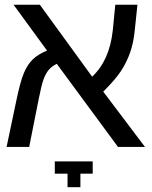

<svg xmlns="http://www.w3.org/2000/svg" viewBox="-20 -619 640 809"><path d="M37.1 -599.1H147.9L368.2 -295.9Q441.4 -364.3 455.1 -490.2L465.8 -599.1H559.1L547.9 -492.2Q543 -439.9 528.3 -397.9Q513.7 -356 489.5 -319.3Q465.3 -282.7 415 -232.9L590.8 0H477.1L219.2 -350.1Q198.2 -339.8 185.3 -324.5Q172.4 -309.1 163.3 -284.2Q154.3 -259.3 142.1 -196.8L103 0H7.8L48.8 -194.8Q65.4 -275.4 80.6 -311.3Q95.7 -347.2 118.2 -368.9Q140.6 -390.6 178.2 -405.8ZM264.6 169.9V112.8H210.9V61H370.6V112.8H318.8V169.9Z"/></svg>

Font: Cousine
Style: Regular
Weight: 400
Monospace: yes
Designer: Steve Matteson
Foundry: Monotype Imaging Inc.
Version: Version 1.21